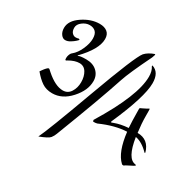

<svg xmlns="http://www.w3.org/2000/svg" viewBox="-164 -828 1159 1136"><g transform="rotate(30 416.0 -260.0)"><path d="M230 124Q260 64 375.5 -252.5Q491 -569 522 -606Q544 -630 585 -644Q589 -640 579 -617Q507 -470 487 -409Q436 -253 317 55Q311 72 299.5 87Q288 102 230 124ZM606 -577Q603 -577 603.5 -574.5Q604 -572 604 -571Q620 -548 620 -509Q620 -379 464 -125V-123Q464 -115 469 -114Q485 -114 494 -117Q591 -160 671 -163Q686 -32 740 18Q743 21 748.5 21Q754 21 756 18.5Q758 16 774 8Q815 -12 815 -15Q815 -18 810 -20Q752 -25 731 -162Q777 -154 823 -106L826 -110Q804 -188 728 -188Q720 -248 720 -297.5Q720 -347 719 -347H716L704 -340Q692 -334 680 -328L667 -322L664 -318Q664 -308 664.5 -283.5Q665 -259 665.5 -234.5Q666 -210 668 -187Q614 -183 575 -168L562 -163L559 -168Q658 -392 658 -486Q658 -560 606 -577ZM194 -405Q192 -407 192 -408Q284 -503 284 -572Q284 -604 264.5 -619.5Q245 -635 212 -635Q154 -635 97 -596.5Q40 -558 40 -509Q40 -483 52.5 -466Q65 -449 81.5 -449Q98 -449 115 -459.5Q132 -470 143 -480Q154 -490 155 -493Q152 -497 146 -497Q140 -494 127 -494Q114 -494 103 -505.5Q92 -517 92 -540Q92 -563 115.5 -581Q139 -599 164.5 -599Q190 -599 205 -584.5Q220 -570 220 -537.5Q220 -505 202 -464.5Q184 -424 157 -402Q156 -402 152 -397.5Q148 -393 144 -382.5Q140 -372 140 -360Q140 -348 144 -347Q149 -347 155 -352Q193 -374 224.5 -374Q256 -374 272.5 -346.5Q289 -319 289 -280.5Q289 -242 270.5 -213Q252 -184 218 -184Q167 -184 102 -241Q86 -257 82 -256Q72 -254 50 -223L43 -213Q73 -177 102 -157.5Q131 -138 172 -138Q240 -138 294.5 -198.5Q349 -259 349 -322Q349 -362 321.5 -387.5Q294 -413 248 -413Q202 -413 194 -405Z"/></g></svg>

Font: Mr Bedfort
Style: Regular
Weight: 400
Designer: Alejandro Paul
Foundry: Alejandro Paul
Version: Version 1.000